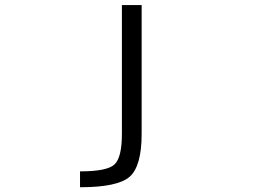

<svg xmlns="http://www.w3.org/2000/svg" viewBox="-20 -540 1040 779"><path d="M554.7 -519.5V2.9Q554.7 133.8 506.3 176.8Q458 219.7 304.7 219.7V155.3Q414.1 155.3 444.3 127.4Q474.6 99.6 474.6 2.9V-519.5Z"/></svg>

Font: Gen Shin Gothic Monospace Normal
Style: Regular
Weight: 350
Designer: [Source Han Sans]
Ryoko NISHIZUKA  (kana & ideographs); Paul D. Hunt (Latin, Greek & Cyrillic); Wenlong ZHANG  (bopomofo
Version: Version 1.002.20150607